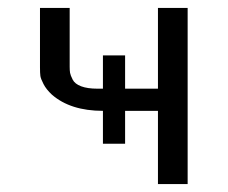

<svg xmlns="http://www.w3.org/2000/svg" viewBox="-20 -465 577 485"><path d="M81 -295V-445H156V-296Q156 -287 157 -281Q158 -275 163.5 -264Q169 -253 185 -247Q201 -241 226 -241H240V-325H296V-241H379V-445H454V0H379V-185H296V-102H240V-185Q158 -185 111 -226Q97 -239 90 -252.5Q83 -266 82 -273Q81 -280 81 -295Z"/></svg>

Font: CMU Sans Serif
Style: Medium
Weight: 500
Version: Version 0.7.0